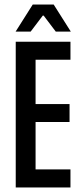

<svg xmlns="http://www.w3.org/2000/svg" viewBox="-20 -822 358 842"><path d="M49 0V-639H136V0ZM102.5 0V-79H289V0ZM106 -287V-365.5H285V-287ZM101.5 -560V-639H289V-560ZM123.5 -802H215.5L290.5 -683.5H224.5L171.5 -753.5H167.5L114.5 -683.5H48.5Z"/></svg>

Font: Anek Latin Condensed Medium
Style: Regular
Weight: 500
Width: 3
Designer: Yesha Goshar
Foundry: Ek Type
Version: Version 1.003